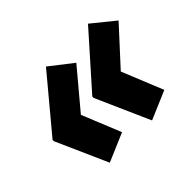

<svg xmlns="http://www.w3.org/2000/svg" viewBox="-110 -668 784 784"><g transform="rotate(-45 282.5 -276.0)"><path d="M269.5 -278.3 270 -285.6 467.8 -508.3 565.4 -429.2 424.3 -275.4 497.1 -96.7 373.5 -43.9ZM29.8 -268.1 30.3 -275.4 222.7 -505.9 321.3 -429.2 184.1 -265.6 252.9 -96.7 129.4 -43.9Z"/></g></svg>

Font: Viking Open Sans
Style: Bold Italic
Weight: 700
Italic angle: -12°
Foundry: Ascender Corporation
Version: Version 2.000